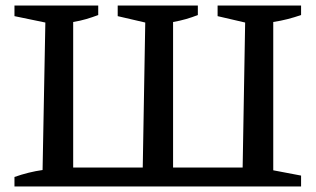

<svg xmlns="http://www.w3.org/2000/svg" viewBox="-20 -670 1137 690"><path d="M1062 -616Q1039 -608 1014 -601.5Q989 -595 962 -591V-58L1062 -39V0H32V-34Q83 -52 133 -59L143 -589L32 -612V-650H333V-616Q312 -608 290 -601.5Q268 -595 243 -591V-68H493L502 -589L403 -612V-650H691V-616Q671 -608 648.5 -601.5Q626 -595 602 -591V-68H852L861 -589L762 -612V-650H1062Z"/></svg>

Font: Piazzolla SC Medium
Style: Regular
Weight: 500
Designer: Juan Pablo del Peral
Foundry: Huerta Tipografica
Version: Version 1.330